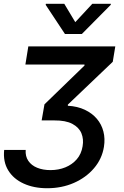

<svg xmlns="http://www.w3.org/2000/svg" viewBox="-29 -787 644 998"><path d="M-7.3 -7.8H104.5Q102.1 25.4 118.2 49.1Q134.3 72.8 164.3 85Q194.3 97.2 233.4 97.2Q275.4 97.2 310.8 82.8Q346.2 68.4 370.1 40.8Q394 13.2 400.4 -26.9Q406.7 -63.5 394.3 -94Q381.8 -124.5 347.2 -143.1Q312.5 -161.6 252.4 -161.1H187.5L202.1 -244.6L410.2 -446.3V-451.7H103L118.2 -545.9H570.3L557.1 -465.8L323.7 -243.2V-237.3Q374 -234.4 412.1 -216.3Q450.2 -198.2 474.6 -169.4Q499 -140.6 508.5 -103.3Q518.1 -65.9 511.2 -23.4Q501 39.1 459.5 87.6Q418 136.2 355 163.8Q292 191.4 216.3 191.4Q147 191.4 94 167.2Q41 143.1 13.7 98.4Q-13.7 53.7 -7.3 -7.8ZM305.2 -767.1 362.3 -671.9 450.7 -767.1H547.4L546.4 -761.7L396.5 -610.4H308.6L208.5 -761.7L209.5 -767.1Z"/></svg>

Font: Inter Tight Medium
Style: Italic
Weight: 500
Italic angle: -9.39999°
Designer: Rasmus Andersson
Foundry: rsms
Version: Version 3.004